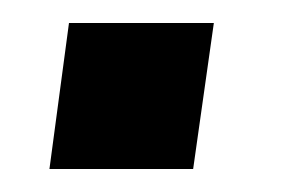

<svg xmlns="http://www.w3.org/2000/svg" viewBox="-20 -147 268 167"><path d="M23 0 40 -127H166L148 0Z"/></svg>

Font: Archivo Narrow SemiBold
Style: Italic
Weight: 600
Italic angle: -8°
Designer: Hector Gatti
Foundry: Omnibus-Type
Version: Version 3.002